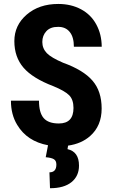

<svg xmlns="http://www.w3.org/2000/svg" viewBox="-20 -741 580 986"><path d="M385.7 109.4Q385.7 163.1 347.2 194.3Q308.6 225.6 236.8 225.6L233.9 144Q269.5 144 269.5 104Q269.5 84.5 256.8 76.7Q244.1 68.8 214.8 66.4L226.6 4.9Q119.1 -15.1 68.4 -99.6Q36.1 -152.3 36.1 -224.1H180.2Q180.2 -162.6 204.1 -134.8Q228 -106.9 282.2 -106.9Q357.4 -106.9 357.4 -186.5Q357.4 -229.5 335 -252Q312.5 -274.4 254.4 -298.3Q147.5 -338.9 100.6 -393.6Q53.7 -448.2 53.7 -529.8Q53.7 -611.3 117.2 -666Q180.7 -720.7 279.3 -720.7Q344.7 -720.7 396 -693.4Q447.3 -666 474.6 -615.2Q502 -564.9 502.4 -501H359.4Q359.4 -550.8 337.9 -577.1Q316.4 -603.5 278.3 -603Q239.3 -603.5 218.3 -581.1Q197.3 -558.6 197.3 -525.4Q197.3 -492.2 220.7 -467.8Q244.1 -444.3 303.7 -418.9Q408.2 -381.3 455.1 -326.7Q502 -272.5 502 -183.6Q502 -94.7 442.9 -42.5Q398.4 -2.9 329.6 6.8L326.7 24.9Q385.7 38.1 385.7 109.4Z"/></svg>

Font: RobotoCondensed-Bold
Style: Bold
Weight: 700
Designer: Google
Version: Version 2.001240; 2014